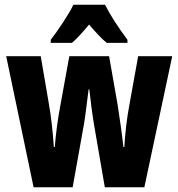

<svg xmlns="http://www.w3.org/2000/svg" viewBox="-20 -786 748 806"><path d="M421 -766H288C271 -729 222 -656 193 -619V-606H282C301 -622 326 -649 354 -683C382 -650 406 -624 428 -606H515V-619C477 -670 443 -722 421 -766ZM375 -261 420 0H586L703 -550H560L523 -345C512 -287 505 -224 502 -169H498C493 -217 484 -280 474 -345L438 -550H271L234 -347C221 -278 214 -220 210 -169H206C202 -232 194 -302 184 -357L151 -550H6L121 0H285L332 -262C339 -301 345 -360 352 -411H355C360 -366 367 -308 375 -261Z"/></svg>

Font: Noto Sans Khmer UI ExtraCondensed ExtraBold
Style: Regular
Weight: 800
Width: 2
Designer: Danh Hong and the Monotype Design Team
Foundry: Monotype Imaging Inc.
Version: Version 2.002